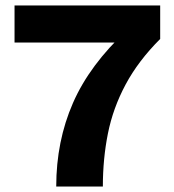

<svg xmlns="http://www.w3.org/2000/svg" viewBox="-20 -680 636 700"><path d="M33 -660H564V-538Q484 -458 438 -372Q392 -286 373.5 -193.5Q355 -101 355 0H185Q185 -165 246 -304.5Q307 -444 443 -570L479 -525H33Z"/></svg>

Font: Kantumruy Pro
Style: Bold
Weight: 700
Version: Version 1.002